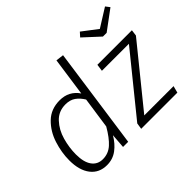

<svg xmlns="http://www.w3.org/2000/svg" viewBox="-157 -1037 1317 1317"><g transform="rotate(-45 501.0 -379.0)"><path d="M539 -736 435 0H385L393 -106Q362 -53 319 -21Q276 11 220 11Q144 11 101.5 -44Q59 -99 59 -195Q59 -271 84 -349Q109 -427 164 -480.5Q219 -534 304 -534Q393 -534 442 -462L482 -743ZM120 -192Q120 -117 148.5 -77.5Q177 -38 228 -38Q282 -38 322 -74Q362 -110 403 -181L436 -409Q414 -445 385 -465.5Q356 -486 312 -486Q245 -486 201.5 -439.5Q158 -393 139 -325.5Q120 -258 120 -192ZM988 -478 641 -50H925L912 0H561L568 -45L914 -472H652L659 -523H994ZM1002 -739 859 -633H823L708 -739L735 -769L845 -685L979 -769Z"/></g></svg>

Font: FiraGO Light
Style: Italic
Weight: 300
Italic angle: -8°
Designer: bBox Type GmbH
Foundry: bBox Type GmbH
Version: Version 1.001